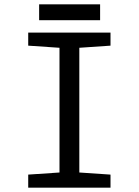

<svg xmlns="http://www.w3.org/2000/svg" viewBox="-20 -864 640 884"><path d="M488.8 0H109.9V-60.1L253.9 -69.8V-644L109.9 -653.8V-713.9H488.8V-653.8L345.2 -644V-69.8L488.8 -60.1ZM160.2 -844.2H440.9V-771H160.2Z"/></svg>

Font: Noto Mono
Style: Regular
Weight: 400
Designer: Monotype Design Team
Foundry: Monotype Imaging Inc.
Version: Version 1.00